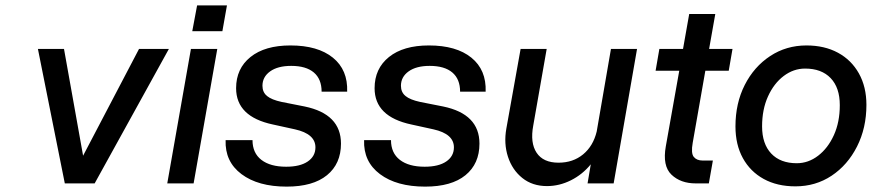

<svg xmlns="http://www.w3.org/2000/svg" viewBox="-20 -682 3242 714"><path d="M121 -500H218L289 -103L497 -500H608L332 0H221Z M713 -662H824L807 -566H695ZM690 -500H788L700 0H602Z M1077 -201 995 -219Q858 -248 858 -354Q858 -427 911.5 -470Q965 -513 1060 -513Q1162 -513 1218 -467.5Q1274 -422 1271 -341H1176Q1176 -388 1147 -412.5Q1118 -437 1063 -437Q1013 -437 984.5 -416.5Q956 -396 956 -363Q956 -339 973 -325Q990 -311 1027 -303L1113 -286Q1248 -258 1248 -148Q1248 -73 1196 -30.5Q1144 12 1046 12Q940 12 878 -34.5Q816 -81 819 -161H919Q919 -113 952 -87.5Q985 -62 1044 -62Q1096 -62 1124.5 -81.5Q1153 -101 1153 -134Q1153 -184 1077 -201Z M1592 -201 1510 -219Q1373 -248 1373 -354Q1373 -427 1426.5 -470Q1480 -513 1575 -513Q1677 -513 1733 -467.5Q1789 -422 1786 -341H1691Q1691 -388 1662 -412.5Q1633 -437 1578 -437Q1528 -437 1499.5 -416.5Q1471 -396 1471 -363Q1471 -339 1488 -325Q1505 -311 1542 -303L1628 -286Q1763 -258 1763 -148Q1763 -73 1711 -30.5Q1659 12 1561 12Q1455 12 1393 -34.5Q1331 -81 1334 -161H1434Q1434 -113 1467 -87.5Q1500 -62 1559 -62Q1611 -62 1639.5 -81.5Q1668 -101 1668 -134Q1668 -184 1592 -201Z M1963 -215Q1951 -151 1975.5 -114Q2000 -77 2057 -77Q2111 -77 2148.5 -108Q2186 -139 2199 -193L2252 -500H2349L2262 0H2165L2177 -71Q2146 -33 2103 -11.5Q2060 10 2014 10Q1960 10 1922.5 -20Q1885 -50 1869 -99Q1853 -148 1863 -204L1916 -500H2013Z M2631 -85 2616 0H2567Q2511 0 2477 -32.5Q2443 -65 2456 -138L2506 -419H2418L2432 -500H2520L2543 -630H2640L2617 -500H2704L2690 -419H2603L2556 -151Q2549 -112 2560 -98.5Q2571 -85 2593 -85Z M2715 -212Q2715 -298 2749.5 -366Q2784 -434 2844 -473.5Q2904 -513 2979 -513Q3046 -513 3096 -486Q3146 -459 3174 -409Q3202 -359 3202 -292Q3202 -206 3167 -137Q3132 -68 3072.5 -28.5Q3013 11 2938 11Q2870 11 2820 -16.5Q2770 -44 2742.5 -94Q2715 -144 2715 -212ZM3103 -291Q3103 -356 3069 -391.5Q3035 -427 2974 -427Q2931 -427 2894.5 -399.5Q2858 -372 2836 -323.5Q2814 -275 2814 -212Q2814 -147 2848 -111Q2882 -75 2943 -75Q2986 -75 3022.5 -103Q3059 -131 3081 -179.5Q3103 -228 3103 -291Z"/></svg>

Font: Overused Grotesk Medium
Style: Italic
Weight: 500
Italic angle: -10°
Version: Version 0.003